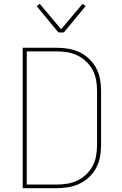

<svg xmlns="http://www.w3.org/2000/svg" viewBox="-20 -985 640 1005"><path d="M99 0V-735H276Q307 -735 337.5 -730Q368 -725 395.5 -712Q423 -699 446 -677.5Q469 -656 483.5 -628.5Q498 -601 503.5 -571Q509 -541 509 -510V-225Q509 -194 503.5 -164Q498 -134 483.5 -106.5Q469 -79 446 -57.5Q423 -36 395.5 -23Q368 -10 337.5 -5Q307 0 276 0ZM120 -19H276Q304 -19 332 -23.5Q360 -28 385 -40Q410 -52 431 -72Q452 -92 465 -116.5Q478 -141 483 -169Q488 -197 488 -225V-510Q488 -538 483 -566Q478 -594 465 -618.5Q452 -643 431 -663Q410 -683 385 -695Q360 -707 332 -711.5Q304 -716 276 -716H120ZM286 -815 172 -953 188 -965 300 -832 412 -965 428 -953 314 -815Z"/></svg>

Font: Iosevka Thin Extended
Style: Regular
Weight: 100
Width: 7
Monospace: yes
Designer: Belleve Invis
Foundry: Belleve Invis
Version: Version 32.5.0; ttfautohint (v1.8.4)